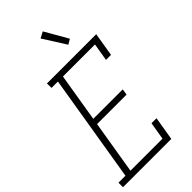

<svg xmlns="http://www.w3.org/2000/svg" viewBox="-318 -1038 1110 1110"><g transform="rotate(-45 237.5 -482.5)"><path d="M-25 0V-37H32L141 -698H89L88 -735H491L467 -590H426L444 -698H182L133 -401H374L368 -364H127L73 -37H335L353 -145H394L370 0ZM334 -806 246 -945 284 -965 365 -824Z"/></g></svg>

Font: Iosevka Curly Slab Extralight
Style: Italic
Weight: 200
Italic angle: -9°
Monospace: yes
Designer: Belleve Invis
Foundry: Belleve Invis
Version: Version 22.1.2; ttfautohint (v1.8.4)